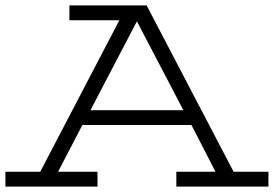

<svg xmlns="http://www.w3.org/2000/svg" viewBox="-40 -691 1014 711"><path d="M217 -616H402L109 -55H-20V0H321V-55H175L265 -228H669L758 -55H613V0H954V-55H825L503 -671H217ZM639 -283H295L467 -612Z"/></svg>

Font: Stint Ultra Expanded
Style: Regular
Weight: 400
Width: 7
Designer: Astigmatic (AOETI)
Foundry: Astigmatic (AOETI)
Version: Version 1.000